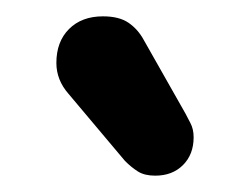

<svg xmlns="http://www.w3.org/2000/svg" viewBox="-20 -762 286 235"><path d="M49 -685Q49 -711 64.5 -726.5Q80 -742 106 -742Q126 -742 137.5 -734Q149 -726 156 -713L207 -623Q209 -619 213 -611.5Q217 -604 217 -594Q217 -573 204 -560Q191 -547 170 -547Q157 -547 149 -552Q141 -557 133 -565L64 -647Q49 -664 49 -685Z"/></svg>

Font: Varela Round Precious
Style: Bold
Weight: 700
Version: Version 1.000